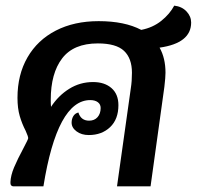

<svg xmlns="http://www.w3.org/2000/svg" viewBox="-20 -661 698 681"><path d="M546 -492Q567 -455 567 -403Q567 -387 563 -353L514 0H395L444 -348Q448 -373 448 -403Q448 -454 420 -480.5Q392 -507 327 -507Q241 -507 200.5 -454Q160 -401 160 -307Q160 -290 161 -282Q187 -322 225.5 -346Q264 -370 310 -370Q351 -370 375.5 -348.5Q400 -327 400 -288Q400 -238 370.5 -210Q341 -182 295 -182Q269 -182 251.5 -195Q234 -208 234 -226Q234 -239 240 -249Q246 -259 258 -262Q267 -233 296 -233Q315 -233 326 -245.5Q337 -258 337 -278Q337 -291 327 -298.5Q317 -306 300 -306Q183 -306 134 0H29Q16 0 17 -15Q18 -39 30 -67.5Q42 -96 64 -137Q80 -167 80 -171Q80 -177 71 -197Q58 -222 50 -249.5Q42 -277 42 -314Q42 -396 77.5 -457.5Q113 -519 178 -552.5Q243 -586 330 -586Q422 -586 481 -555Q522 -563 552 -587Q582 -611 598 -641Q625 -638 641.5 -620.5Q658 -603 658 -581Q658 -508 546 -492Z"/></svg>

Font: Krub SemiBold
Style: Italic
Weight: 600
Italic angle: -8°
Designer: Ekaluck Peanpanawate
Foundry: Cadson Demak Co.,Ltd.
Version: Version 1.000; ttfautohint (v1.6)